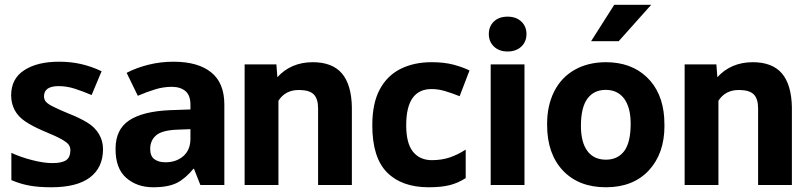

<svg xmlns="http://www.w3.org/2000/svg" viewBox="-20 -770 3368 799"><path d="M408.7 -149.4Q408.7 -72.8 354.5 -31.7Q300.3 9.3 193.8 9.3H193.4H192.9Q140.6 9.3 103 2.4Q64.9 -4.4 27.3 -20.5V-133.8Q67.9 -115.2 114.7 -103.5Q161.6 -91.3 197.8 -91.3H198.2Q237.8 -91.3 255.4 -103.5Q272.5 -115.2 272.9 -144.5Q272.9 -157.2 266.1 -167.5Q258.8 -177.7 235.8 -190.7Q212.9 -203.6 164.1 -223.6Q115.7 -244.1 85.9 -264.2Q56.2 -283.7 41 -312Q26.4 -340.3 26.4 -373Q26.4 -442.9 81.1 -478Q135.3 -513.2 225.1 -513.2H225.6Q226.1 -513.2 226.6 -513.2Q273.4 -513.2 315.4 -503.9Q357.9 -494.6 402.8 -473.6L361.3 -374.5Q324.7 -390.1 291 -400.9Q257.8 -411.6 224.1 -411.6Q163.1 -411.6 163.1 -369.1Q163.1 -356.4 170.9 -346.7Q178.7 -337.4 201.2 -326.2Q231.9 -311 268.1 -296.4Q311.5 -279.3 342.8 -260.3Q374.5 -241.2 391.6 -212.4Q408.7 -184.1 408.7 -149.4Z M772.5 -192.9V-232.4L720.7 -230.5Q655.3 -228.5 629.9 -207Q605 -185.5 605 -150.4Q605 -120.1 622.6 -107.4Q640.6 -94.2 669.4 -94.7Q712.9 -94.7 742.7 -120.1Q772.5 -146 772.5 -192.9ZM701.7 -513.2Q803.7 -513.2 858.4 -469.2Q913.6 -425.3 913.6 -335V-2V0H911.6H814.9H814L813.5 -1L787.1 -67.9H785.2Q752.4 -27.8 716.8 -9.3Q698.7 0 674.1 4.6Q649.4 9.3 617.7 9.3Q549.8 9.3 505.4 -29.8Q460.4 -68.8 460.9 -150.9Q460.9 -231.4 517.6 -269Q574.2 -306.6 686.5 -311.5L772.5 -314.5V-334.5Q772.5 -373 752 -390.6Q731.9 -408.2 695.8 -408.7Q659.2 -408.7 625 -397.9Q590.3 -387.2 555.2 -372.1L553.7 -371.1L552.7 -373L507.8 -465.3L507.3 -467.3L508.8 -467.8Q548.3 -488.3 598.1 -500.7Q647.9 -513.2 701.7 -513.2Z M1130.4 -502V-499L1134.3 -448.7Q1190.4 -510.7 1281.2 -511.2Q1363.3 -511.2 1403.3 -463.9Q1442.9 -416.5 1444.3 -323.2V-3.4V0H1440.9H1306.6H1303.7V-3.4V-318.8Q1303.7 -359.4 1285.4 -377.4Q1267.1 -395.5 1223.6 -395.5Q1167 -395.5 1138.7 -350.6V-3.4V0H1135.3H1001H998V-3.4V-498.5V-502H1001H1127.4Z M1851.1 0.5Q1816.4 9.3 1764.2 9.3Q1651.9 9.3 1590.6 -52.5Q1529.3 -114.3 1529.3 -248.5Q1529.3 -340.3 1560.5 -398.2Q1591.8 -456.1 1647.5 -483.6Q1703.1 -511.2 1775.9 -511.2Q1827.6 -511.2 1866 -501.2Q1904.3 -491.2 1933.1 -477.1H1934.1L1933.6 -476.1L1893.1 -370.6L1892.6 -369.6L1891.6 -370.1Q1859.4 -382.8 1831.5 -391.1Q1803.7 -399.4 1775.9 -399.4Q1670.4 -399.4 1670.4 -249Q1670.4 -174.3 1698.2 -139.2Q1726.1 -104 1775.9 -103.5Q1818.8 -103.5 1852.1 -115Q1885.3 -126.5 1916.5 -146.5L1918 -147.5V-146V-29.3V-28.8Q1901.9 -18.6 1885.3 -11.2Q1868.7 -3.9 1851.1 0.5Z M2092.3 -700.7Q2127.9 -700.7 2149.4 -680.4Q2170.9 -660.2 2170.9 -628.4Q2170.9 -596.2 2149.2 -575.9Q2127.4 -555.7 2092.3 -555.7Q2057.1 -555.7 2035.6 -576.2Q2014.2 -596.7 2014.2 -628.4Q2014.2 -660.2 2035.2 -680.4Q2056.2 -700.7 2092.3 -700.7ZM2162.6 0H2159.7H2024.9H2022V-3.4V-498.5V-502H2024.9H2159.7H2162.6V-498.5V-3.4Z M2424.8 -359.9Q2397.5 -323.2 2397.5 -246.1Q2397.5 -177.2 2424.8 -141.1Q2451.7 -105.5 2501.5 -105.5Q2549.8 -105.5 2577.1 -140.6Q2604.5 -176.3 2604.5 -255.4Q2604.5 -322.8 2577.1 -359.9Q2549.8 -396 2500.5 -396Q2451.7 -396 2424.8 -359.9ZM2256.8 -249.5V-255.4Q2256.8 -329.6 2285.6 -388.2Q2314.9 -446.8 2369.6 -478.5Q2425.3 -510.7 2500.5 -511.2Q2606.4 -511.2 2671.6 -449Q2736.8 -386.7 2744.1 -279.8L2745.1 -246.1Q2745.1 -130.9 2679.7 -60.5Q2614.3 9.3 2501.5 9.3Q2388.2 9.3 2322.3 -60.5Q2256.8 -130.4 2256.8 -249.5ZM2536.1 -750H2689.9L2554.7 -598.6H2439.9Z M2961.4 -502V-499L2965.3 -448.7Q3021.5 -510.7 3112.3 -511.2Q3194.3 -511.2 3234.4 -463.9Q3273.9 -416.5 3275.4 -323.2V-3.4V0H3272H3137.7H3134.8V-3.4V-318.8Q3134.8 -359.4 3116.5 -377.4Q3098.1 -395.5 3054.7 -395.5Q2998 -395.5 2969.7 -350.6V-3.4V0H2966.3H2832H2829.1V-3.4V-498.5V-502H2832H2958.5Z"/></svg>

Font: MAUL Bold
Style: Bold
Weight: 700
Designer: MAUL
Version: Version 1.0; 2020; ttfautohint (v1.8.3)